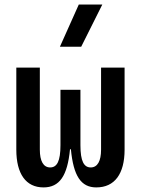

<svg xmlns="http://www.w3.org/2000/svg" viewBox="-20 -815 626 845"><path d="M403.8 9.8C484.9 9.8 528.3 -50.3 528.3 -156.2V-517.6H424.8V-156.2C424.8 -106.4 409.2 -78.1 379.4 -78.1C349.6 -78.1 334 -105 334 -175.8V-419.9H246.1V-175.8C246.1 -105 230.5 -78.1 200.7 -78.1C170.9 -78.1 155.3 -106.4 155.3 -156.2V-517.6H51.8V-156.2C51.8 -50.3 93.8 9.8 171.4 9.8C241.7 9.8 276.9 -40.5 288.1 -158.2H292C303.2 -40.5 336.4 9.8 403.8 9.8ZM243.7 -609.4H337.4L430.2 -794.9H326.7Z"/></svg>

Font: Cascadia Mono NF
Style: Regular
Weight: 400
Monospace: yes
Designer: Aaron Bell
Foundry: Saja Typeworks
Version: Version 2404.023